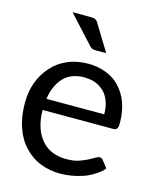

<svg xmlns="http://www.w3.org/2000/svg" viewBox="-111 -799 712 883"><g transform="rotate(15 245.0 -358.0)"><path d="M256 -514Q301 -514 340 -499Q380 -484 406 -456Q436 -424 450 -385Q466 -340 466 -289Q466 -268 461 -261Q456 -254 444 -254H107Q107 -209 120 -170Q131 -137 153 -112Q175 -87 203 -76Q233 -64 268 -64Q304 -64 326 -71Q347 -78 368 -88L397 -104Q410 -112 418 -112Q428 -112 434 -103L460 -70Q446 -52 420 -36Q391 -18 370 -11Q340 -1 316 3Q286 8 261 8Q209 8 164 -10Q123 -26 88 -63Q56 -96 38 -148Q20 -199 20 -264Q20 -318 36 -362Q53 -408 84 -442Q115 -477 158 -495Q202 -514 258 -514ZM258 -449Q193 -449 157 -412Q120 -373 111 -308H386Q386 -341 378 -364Q368 -393 353 -409Q336 -427 312 -438Q289 -448 258 -448ZM208 -724Q227 -724 233 -720Q243 -714 248 -703L322 -582H272Q260 -582 254 -585Q247 -589 241 -596L124 -724Z"/></g></svg>

Font: Aleo
Style: Regular
Weight: 400
Designer: Alessio Laiso
Version: Version 1.1